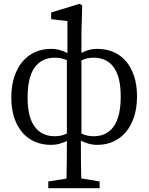

<svg xmlns="http://www.w3.org/2000/svg" viewBox="-20 -743 775 1002"><path d="M232 239V204L327 189Q328 148 328.5 101.5Q329 55 329 -7Q312 1 291 7Q270 13 246 13Q201 13 163 -3Q125 -19 97.5 -50.5Q70 -82 54.5 -128Q39 -174 39 -234Q39 -294 54.5 -341.5Q70 -389 97.5 -421.5Q125 -454 163 -471Q201 -488 246 -488Q271 -488 293 -481.5Q315 -475 332 -466V-633L247 -643V-678L395 -723L409 -715L405 -573V-467Q422 -476 443 -482Q464 -488 488 -488Q533 -488 571 -472Q609 -456 636.5 -424.5Q664 -393 679.5 -346.5Q695 -300 695 -240Q695 -180 679.5 -133Q664 -86 636.5 -53.5Q609 -21 571 -4Q533 13 488 13Q463 13 441 6.5Q419 0 402 -9Q402 53 402.5 99.5Q403 146 404 188L500 204V239ZM469 -32Q537 -32 573.5 -83Q610 -134 610 -240Q610 -342 573.5 -392Q537 -442 469 -442Q433 -442 405 -428V-46Q433 -32 469 -32ZM266 -32Q301 -32 329 -46V-429Q315 -435 300 -438.5Q285 -442 266 -442Q198 -442 161 -391Q124 -340 124 -234Q124 -132 161 -82Q198 -32 266 -32Z"/></svg>

Font: Source Serif Pro
Style: Regular
Weight: 400
Designer: Frank Grießhammer
Foundry: Adobe Systems Incorporated
Version: Version 2.000;PS 1.000;hotconv 16.6.51;makeotf.lib2.5.65220